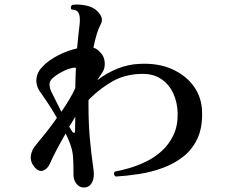

<svg xmlns="http://www.w3.org/2000/svg" viewBox="-20 -809 1040 857"><path d="M354 28Q334 28 321 11Q308 -6 308 -27Q308 -31 308 -34.5Q308 -38 308 -41Q308 -78 306 -109Q304 -140 290 -175Q287 -183 282.5 -193Q278 -203 273 -213Q250 -173 231.5 -138Q213 -103 204 -81Q193 -56 174 -48Q155 -40 135 -62Q115 -85 117.5 -112Q120 -139 142 -164Q164 -190 188 -220.5Q212 -251 234 -283Q212 -321 191.5 -352Q171 -383 162 -395Q140 -424 142.5 -455.5Q145 -487 171 -513Q197 -540 238.5 -561.5Q280 -583 324 -593Q327 -627 330 -654Q333 -681 335 -697Q341 -748 323 -760Q319 -763 312 -764.5Q305 -766 299 -767Q295 -772 296.5 -778Q298 -784 302 -787Q325 -791 355.5 -786Q386 -781 404 -768Q422 -755 431 -737Q440 -719 429 -699Q411 -667 397 -596Q413 -592 429 -574Q446 -556 447.5 -529.5Q449 -503 437 -486Q433 -480 427 -471Q421 -462 414 -451Q456 -483 504 -502.5Q552 -522 604 -524Q688 -528 750 -499.5Q812 -471 846.5 -421.5Q881 -372 882 -309Q884 -239 861 -190Q838 -141 797.5 -109.5Q757 -78 706.5 -59.5Q656 -41 602 -32.5Q548 -24 497 -21Q490 -25 489 -31.5Q488 -38 492 -43Q520 -48 556.5 -58.5Q593 -69 631.5 -87.5Q670 -106 702 -135Q734 -164 754 -205.5Q774 -247 773 -304Q772 -352 753 -393Q734 -434 697 -458Q660 -482 604 -479Q536 -476 484 -447Q432 -418 383 -371Q381 -369 379 -366.5Q377 -364 375 -362V-340Q375 -257 381 -191.5Q387 -126 393 -85Q399 -44 399 -33Q399 -5 387 11.5Q375 28 354 28ZM254 -310Q273 -338 289 -364.5Q305 -391 316 -416Q316 -439 317 -461.5Q318 -484 319 -506Q313 -508 304 -506Q281 -501 257 -488.5Q233 -476 216 -461Q200 -447 201 -431Q202 -415 209 -400Q217 -384 229 -360Q241 -336 254 -310ZM302 -222Q307 -215 311 -216Q315 -217 315 -225Q315 -236 315.5 -252.5Q316 -269 316 -288L289 -243Q293 -237 296 -232Q299 -227 302 -222Z"/></svg>

Font: Zen Old Mincho
Style: Bold
Weight: 700
Designer: Yoshimichi Ohira
Foundry: Positype
Version: Version 1.500